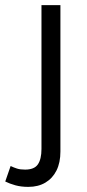

<svg xmlns="http://www.w3.org/2000/svg" viewBox="-80 -505 338 750"><path d="M30.5 225Q2.5 225 -20 218.8Q-42.5 212.5 -59.5 204L-38.5 143.5Q-26 149.5 -13.5 153.5Q-1 157.5 18 157.5Q54 157.5 68 137Q82 116.5 82 77V-485H156V87Q156 130 140.8 160.8Q125.5 191.5 97.5 208.2Q69.5 225 30.5 225Z"/></svg>

Font: Geologica Roman ExtraLight
Style: Regular
Weight: 250
Designer: Sindre Bremnes, Frode Helland
Foundry: Monokrom Skriftforlag AS
Version: Version 1.010;gftools[0.9.28]